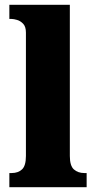

<svg xmlns="http://www.w3.org/2000/svg" viewBox="-20 -780 400 800"><path d="M19 0V-59H29Q55 -59 71.5 -74Q88 -89 88 -130V-644Q88 -669 76.5 -681Q65 -693 51 -697Q37 -701 29 -701H19V-760H271V-130Q271 -89 288 -74Q305 -59 331 -59H341V0Z"/></svg>

Font: Noto Serif Armenian SemiCondensed Black
Style: Regular
Weight: 900
Width: 4
Designer: Monotype Design Team
Foundry: Monotype Imaging Inc.
Version: Version 2.008; ttfautohint (v1.8.4.7-5d5b)